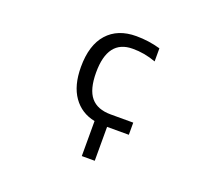

<svg xmlns="http://www.w3.org/2000/svg" viewBox="-124 -709 1249 1102"><g transform="rotate(20 500.0 -158.0)"><path d="M551.8 11.7V218.8H472.7V4.9Q388.7 -11.7 340.8 -79.6Q293 -147.5 293 -260.7Q293 -394.5 356 -464.8Q418.9 -535.2 532.2 -535.2Q607.4 -535.2 679.7 -514.6V-434.6Q607.4 -460.9 537.1 -460Q385.7 -460 385.7 -260.7Q385.7 -157.2 425.3 -109.9Q464.8 -62.5 546.9 -62.5H684.6V11.7Z"/></g></svg>

Font: GenEi Gothic M Regular
Style: Regular
Weight: 400
Designer: o_tamon (Modified); [Source Han Sans]
Ryoko NISHIZUKA  (kana & ideographs); Paul D. Hunt (Latin, Greek & Cyrillic); Wenl
Version: Version 1.1a;Original Version 1.004